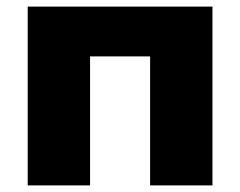

<svg xmlns="http://www.w3.org/2000/svg" viewBox="-20 -562 729 582"><path d="M64 0V-542H624V0H435V-432L477 -391H212L253 -432V0Z"/></svg>

Font: MOST Montserrat ExtraBold
Style: Regular
Weight: 800
Designer: Julieta Ulanovsky
Foundry: Julieta Ulanovsky
Version: Version 8.000;March 11, 2024;FontCreator 15.0.0.2926 64-bit